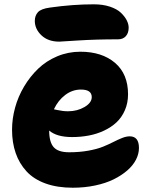

<svg xmlns="http://www.w3.org/2000/svg" viewBox="-20 -814 697 894"><path d="M255.9 -620.1Q204.1 -620.1 173.1 -649.4Q142.1 -678.7 142.1 -716.8Q142.1 -741.2 156.7 -757.3Q171.4 -773.4 212.9 -778.8Q319.3 -793.9 417 -793.9Q459 -793.9 491.9 -783Q524.9 -772 543 -754.6Q561 -737.3 570.1 -719.5Q579.1 -701.7 579.1 -685.1Q579.1 -660.2 565.9 -645.5Q552.7 -630.9 529.8 -630.9Q427.2 -630.9 343 -625.5Q258.8 -620.1 255.9 -620.1ZM318.8 60.1Q246.6 60.1 191.9 40.3Q137.2 20.5 103.5 -16.1Q69.8 -52.7 53 -101.3Q36.1 -149.9 36.1 -210Q36.1 -261.2 50.3 -313Q64.5 -364.7 92.3 -411.4Q120.1 -458 157.7 -494.1Q195.3 -530.3 246.3 -551.8Q297.4 -573.2 354 -573.2Q454.6 -573.2 515.4 -521.5Q576.2 -469.7 576.2 -375Q576.2 -334.5 561.5 -300.8Q546.9 -267.1 522.2 -244.1Q497.6 -221.2 464.1 -205.6Q430.7 -189.9 393.3 -182.9Q356 -175.8 315.9 -175.8Q244.1 -175.8 209 -206.1Q209 -152.3 230 -128.7Q251 -105 301.8 -105Q350.6 -105 391.8 -112.5Q433.1 -120.1 460 -131.1Q486.8 -142.1 508.3 -153.1Q529.8 -164.1 548.8 -171.6Q567.9 -179.2 584 -179.2Q627 -179.2 627 -125Q627 -97.7 613.3 -70.8Q599.6 -43.9 572.8 -20.5Q545.9 2.9 509.3 21Q472.7 39.1 423.3 49.6Q374 60.1 318.8 60.1ZM356.9 -397Q316.9 -397 283.7 -371.8Q250.5 -346.7 231 -305.2Q232.4 -304.7 246.6 -301.8Q260.7 -298.8 272.2 -297.4Q283.7 -295.9 296.9 -295.9Q339.8 -295.9 373.5 -315.7Q407.2 -335.4 407.2 -361.8Q407.2 -397 356.9 -397Z"/></svg>

Font: Shantell Sans Irregular
Style: Regular
Weight: 800
Designer: Stephen Nixon, Anya Danilova, Shantell Martin
Foundry: Arrow Type
Version: Version 1.006;[9816181b4]